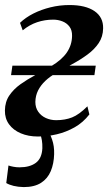

<svg xmlns="http://www.w3.org/2000/svg" viewBox="-21 -546 440 782"><path d="M75.5 216Q52.5 215.5 34.2 211Q16 206.5 4.5 199.5L13.5 128Q21.5 131 33.8 133.2Q46 135.5 58 135.5Q100.5 135.5 125 117.2Q149.5 99 151.5 58Q152 40 149.5 25Q147 10 142.5 0L143.5 -21.5H170Q182 -4 191.2 22.5Q200.5 49 199.5 82Q198.5 120.5 185.8 151Q173 181.5 146 198.8Q119 216 75.5 216ZM133.5 10Q94.5 10 63.8 -3Q33 -16 15.8 -39.8Q-1.5 -63.5 -1 -96Q-0.5 -131.5 17 -157.2Q34.5 -183 62.5 -203Q90.5 -223 123.5 -240.5Q156.5 -258 187.5 -276.5Q230.5 -302 251.2 -332.2Q272 -362.5 272.5 -400Q273 -423 261.8 -437.8Q250.5 -452.5 232.8 -459.2Q215 -466 196 -466Q161.5 -466 130.2 -455.5Q99 -445 71.5 -422.5L60.5 -453Q83.5 -475 115.2 -491Q147 -507 184.5 -516.2Q222 -525.5 262 -525.5Q327.5 -525.5 363.8 -500.8Q400 -476 399 -430.5Q398.5 -396.5 381 -370.5Q363.5 -344.5 335.2 -323.8Q307 -303 273.2 -284.8Q239.5 -266.5 207 -248Q182.5 -234.5 163.8 -216.8Q145 -199 134.2 -177.8Q123.5 -156.5 123 -131Q123 -107.5 134.8 -90.8Q146.5 -74 166 -65.2Q185.5 -56.5 207.5 -56.5Q244 -56.5 272.5 -67.8Q301 -79 335 -113L343 -80Q317.5 -47 283 -27.5Q248.5 -8 210.2 1Q172 10 133.5 10ZM24 -240 29.5 -278.5H369L363.5 -240Z"/></svg>

Font: Merriweather 120pt SemiBold
Style: Italic
Weight: 600
Italic angle: -7.8°
Version: Version 2.101